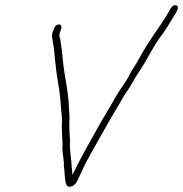

<svg xmlns="http://www.w3.org/2000/svg" viewBox="-20 -696 704 738"><path d="M189.2 -590 184.7 -579C180.2 -568.3 178.8 -559.3 180.4 -552C183.7 -529.3 189.1 -506.4 190 -481C193.7 -445.5 197.1 -411.2 203.3 -378C210.2 -340.8 213.1 -302.6 216.3 -261L218.4 -240C218.7 -235.3 218.5 -228.7 217.8 -220C217.1 -197.5 219.4 -175.7 219.8 -155L220.6 -141C217.5 -115.8 224.2 -93.3 225.4 -71L225.7 -55C227.8 -44.3 228 -32.7 228.8 -21C232.1 -5.9 228.6 24.5 250.5 21.5C269.4 18.9 277.2 0 286.8 -21C299.4 -50.2 314.8 -80 330.3 -107.5C363.2 -165.7 397.6 -227.9 431.8 -285C444.1 -305.5 456.1 -328.5 468.9 -346C484 -366.8 500.1 -400.3 515.2 -421C538.5 -455.5 558.7 -496.3 580.6 -531L592.7 -549C613.1 -574.9 631.4 -605.5 648.4 -634C655.3 -645 673.2 -670.9 657.5 -675.5C645.1 -679.1 638.3 -667.4 633.1 -659L624.7 -644C594.4 -593.1 557.5 -546.7 528.3 -495L514.7 -471C503 -447.7 490.8 -434 478.9 -411C464.5 -379.8 444.9 -358.7 428.2 -330C406.8 -290.6 377.5 -244.7 355.1 -204C323.4 -146.3 289.1 -88.4 260.2 -27C259.9 -25.7 259.3 -24.3 258.3 -23C258.1 -35.9 255.5 -51.5 254.8 -64L254 -78C252.3 -94.6 249.4 -111.9 249 -130C247.6 -139.9 249.7 -150.8 249.2 -161C246.6 -175.9 248.2 -187 246.6 -202C245.8 -214 247.2 -236.4 247.3 -248C244.4 -275.6 245.2 -308.6 240.3 -335C237.9 -359.2 232.6 -386.5 228.7 -410C221.6 -451.5 219.3 -501.4 211.9 -543C209.9 -553.8 205 -560.4 211.5 -574L215.3 -586C216.7 -589.3 216.8 -592.7 215.6 -596C211.4 -607.3 193.8 -601.5 189.2 -590Z"/></svg>

Font: HoneyBee
Style: XLitIt
Weight: 200
Foundry: Cannot Into Space Fonts
Version: Version 0.89